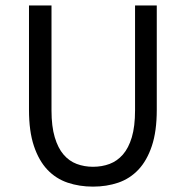

<svg xmlns="http://www.w3.org/2000/svg" viewBox="-20 -676 685 708"><path d="M86.9 -655.8H169.9V-269Q169.9 -210 181.9 -169.9Q193.8 -129.9 214.4 -106Q234.9 -82 262.9 -71.5Q291 -61 322.8 -61Q356 -61 384 -71.5Q412.1 -82 433.1 -106Q454.1 -129.9 466.1 -169.9Q478 -210 478 -269V-655.8H558.1V-271Q558.1 -191.9 540 -137.9Q522 -84 490.5 -50.5Q459 -17.1 416 -2.4Q373 12.2 322.8 12.2Q272.9 12.2 229.5 -2.4Q186 -17.1 154.5 -50.5Q123 -84 105 -137.9Q86.9 -191.9 86.9 -271Z"/></svg>

Font: Pyidaungsu ZawDecode
Style: Regular
Weight: 400
Designer: Sun Tun
Foundry: Your Own Font Foundry
Version: Version 2.50